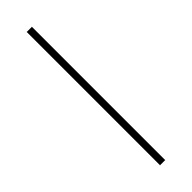

<svg xmlns="http://www.w3.org/2000/svg" viewBox="-226 -649 655 655"><g transform="rotate(-45 101.5 -321.5)"><path d="M113.8 -643.1V0H88.9V-643.1Z"/></g></svg>

Font: Vazirmatn RD UI Thin
Style: Regular
Weight: 100
Designer: Saber Rastikerdar
Foundry: Saber Rastikerdar
Version: Version 33.003